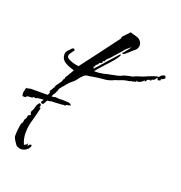

<svg xmlns="http://www.w3.org/2000/svg" viewBox="-190 -803 972 1032"><g transform="rotate(20 296.0 -287.0)"><path d="M73 -161Q65 -157 60.5 -162Q56 -167 60 -172Q65 -177 66 -181Q67 -185 67 -190V-198Q67 -205 68 -206L74 -212Q75 -214 80 -216L85 -230Q78 -238 87 -247L88 -248V-249L90 -252L96 -262L97 -264H99Q97 -269 102 -275Q104 -280 108 -285Q112 -290 116 -296Q126 -307 127 -316Q129 -324 136 -330Q135 -330 135 -332Q135 -333 134 -333Q134 -334 135 -335V-336Q137 -338 142 -346.5Q147 -355 152 -364Q154 -367 156 -370Q158 -373 160 -377L165 -386L138 -395Q118 -402 103 -414.5Q88 -427 88 -451Q88 -462 94.5 -470Q101 -478 108 -484Q112 -488 112 -489Q120 -499 128 -494.5Q136 -490 128 -482L122 -474Q118 -468 114 -462.5Q110 -457 110 -449Q110 -439 124.5 -431.5Q139 -424 156.5 -420Q174 -416 181 -416Q222 -470 262 -523Q302 -576 342 -630Q346 -634 346 -644L383 -683Q387 -681 390.5 -680Q394 -679 398 -678Q402 -677 405.5 -676Q409 -675 413 -674Q421 -672 428 -669Q435 -666 441 -659Q452 -648 452 -632Q452 -615 438 -603Q423 -591 412 -580Q408 -577 404.5 -574Q401 -571 397 -567Q389 -559 379 -559V-566H382Q386 -571 390.5 -577Q395 -583 399 -588Q409 -599 414 -610Q410 -606 406.5 -603Q403 -600 399 -597Q395 -594 391.5 -590.5Q388 -587 384 -583Q379 -576 368 -563.5Q357 -551 344 -537Q333 -523 321.5 -512Q310 -501 305 -496L304 -495L308 -491L295 -486L296 -485Q296 -477 291 -474Q286 -471 281 -471Q279 -465 275.5 -460.5Q272 -456 264 -453Q265 -452 265 -450Q265 -449 266 -448Q266 -447 267 -446H265V-444H260Q259 -444 258 -440L261 -435Q262 -434 262 -431Q276 -446 289 -461Q302 -476 316 -492L370 -552H372Q372 -551 373 -551Q373 -550 374 -550Q374 -543 363 -528Q352 -513 336 -495.5Q320 -478 305.5 -462Q291 -446 283 -437Q280 -434 276 -428Q273 -425 269 -419H278Q291 -419 301.5 -420.5Q312 -422 323 -424Q328 -425 333 -426.5Q338 -428 343 -429Q348 -430 353 -431Q358 -432 363 -433Q375 -435 395 -439.5Q415 -444 424 -451Q450 -459 475 -463Q475 -463 476 -463.5Q477 -464 479 -465Q481 -465 482 -466Q484 -469 487 -469L495 -472L503 -474V-475Q517 -478 530 -483.5Q543 -489 557 -495Q570 -500 582.5 -504.5Q595 -509 608 -509L611 -515Q623 -527 638 -527V-524Q642 -520 642 -515Q642 -512 640 -512Q631 -503 620 -502Q621 -500 621.5 -499Q622 -498 622 -497Q622 -494 619 -494Q615 -491 609 -491Q604 -491 604 -497L607 -499Q601 -499 599 -501Q592 -483 576 -483L574 -475L563 -478Q558 -473 553 -473Q551 -468 549.5 -464.5Q548 -461 542 -461Q543 -462 543 -464Q542 -465 542 -466Q535 -458 525.5 -452Q516 -446 503 -446L502 -453H501Q502 -452 502 -448Q502 -444 498.5 -442Q495 -440 493 -440Q492 -440 492 -441H490Q485 -437 481 -437Q479 -437 478 -438H475Q470 -434 466 -433.5Q462 -433 454 -432Q441 -430 426.5 -425Q412 -420 399 -415Q398 -414 394 -414Q392 -414 392 -413Q361 -397 329 -396Q295 -393 263 -387Q260 -386 257 -385.5Q254 -385 250 -385Q246 -385 243 -384.5Q240 -384 237 -383Q231 -382 222 -373.5Q213 -365 205 -355Q197 -345 193 -339Q189 -335 184 -330.5Q179 -326 174 -322Q164 -315 156 -304Q154 -302 151 -299Q148 -296 146 -292Q141 -283 134 -282Q136 -277 132 -275L130 -273Q121 -264 121 -252Q118 -249 116 -244L115 -240L112 -236Q107 -229 102.5 -219.5Q98 -210 93 -199Q88 -188 83 -178.5Q78 -169 73 -161ZM42 109Q35 109 26.5 106Q18 103 13 98Q8 92 -1.5 76.5Q-11 61 -11 53Q-11 34 -9 16Q-7 -2 -3 -21Q3 -26 4 -33Q5 -40 6 -47Q14 -55 15 -67Q16 -79 27 -79L29 -81Q30 -82 28 -86Q26 -91 25 -94.5Q24 -98 27 -103Q28 -105 29 -107.5Q30 -110 31 -111Q32 -112 34 -118Q37 -129 39.5 -137.5Q42 -146 50 -155Q55 -159 59 -155.5Q63 -152 62 -147Q62 -141 59 -135H67Q63 -116 58 -97Q53 -78 48 -59Q36 -22 36 17Q36 52 50 82L64 74L69 65V76L71 81Q73 76 77 72Q81 68 89 68L90 75Q90 78 89 79Q83 92 70 100.5Q57 109 42 109ZM-44 -161 -48 -164Q-49 -169 -49.5 -174Q-50 -179 -50 -184L-43 -212Q-42 -211 -42 -210Q-42 -209 -41 -209Q-39 -209 -29 -211.5Q-19 -214 -18 -214H116V-215Q116 -218 125.5 -217Q135 -216 144.5 -215Q154 -214 154 -216H158Q165 -216 172 -215.5Q179 -215 186 -215Q195 -215 203 -213Q204 -213 204.5 -212Q205 -211 206 -211Q208 -211 212.5 -206Q217 -201 215 -201Q214 -201 214 -202Q214 -203 212 -203Q211 -203 208 -201.5Q205 -200 203 -200Q202 -199 202 -197Q201 -197 200.5 -198.5Q200 -200 199 -200L189 -197Q188 -196 188 -192Q184 -192 179 -192.5Q174 -193 174 -193L170 -191Q170 -191 163.5 -191Q157 -191 148 -190L112 -188Q111 -188 110.5 -189Q110 -190 109 -190L108 -189Q107 -189 106 -187.5Q105 -186 103 -186L29 -179Q28 -175 24 -175Q20 -175 15 -177Q10 -179 8 -174Q7 -172 2 -171.5Q-3 -171 -8 -171Q-13 -171 -17.5 -170.5Q-22 -170 -24 -167Q-25 -167 -25 -168Q-25 -170 -27.5 -165.5Q-30 -161 -32 -161Q-32 -161 -37.5 -161.5Q-43 -162 -44 -161Z"/></g></svg>

Font: Water Brush
Style: Regular
Weight: 400
Designer: Robert E. Leuschke
Foundry: Robert E. Leuschke
Version: Version 1.010; ttfautohint (v1.8.4.7-5d5b)